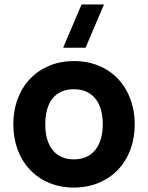

<svg xmlns="http://www.w3.org/2000/svg" viewBox="-20 -830 667 865"><path d="M313 15C475 15 587 -102 587 -270C587 -437 476 -555 313 -555C153 -555 40 -439 40 -270C40 -103 150 15 313 15ZM184 -270C184 -364 224 -428 313 -428C399 -428 443 -366 443 -270C443 -177 400 -112 313 -112C228 -112 184 -173 184 -270ZM264.5 -615H365.5L448.5 -810H347.5Z"/></svg>

Font: Eudonet ExtraBold
Style: Regular
Weight: 800
Designer: Mikhail Sharanda
Foundry: Mikhail Sharanda
Version: Version 4.503;Glyphs 3.1.2 (3151)